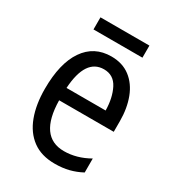

<svg xmlns="http://www.w3.org/2000/svg" viewBox="-168 -773 798 880"><g transform="rotate(30 231.0 -333.0)"><path d="M238 -546Q297 -546 337.5 -515Q378 -484 398.5 -430Q419 -376 419 -308V-252H130Q133 -61 265 -61Q332 -61 397 -98V-24Q365 -7 331.5 1.5Q298 10 257 10Q186 10 139.5 -24.5Q93 -59 70 -121Q47 -183 47 -265Q47 -400 97 -473Q147 -546 238 -546ZM238 -478Q141 -478 131 -318H338Q337 -385 313 -431.5Q289 -478 238 -478ZM363 -676V-612H104V-676Z"/></g></svg>

Font: Noto Sans Gurmukhi Condensed
Style: Regular
Weight: 400
Width: 3
Designer: Jelle Bosma - Monotype Design Team
Foundry: Monotype Imaging Inc.
Version: Version 2.004; ttfautohint (v1.8.4.7-5d5b)